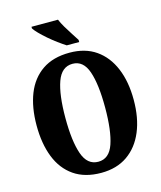

<svg xmlns="http://www.w3.org/2000/svg" viewBox="-135 -1028 953 1135"><g transform="rotate(-15 342.0 -460.5)"><path d="M343 10Q243 10 176.5 -36Q110 -82 77.5 -165Q45 -248 45 -359Q45 -470 77.5 -552Q110 -634 176.5 -679.5Q243 -725 344 -725Q439 -725 504.5 -679.5Q570 -634 604.5 -551.5Q639 -469 639 -358Q639 -247 604.5 -164.5Q570 -82 504 -36Q438 10 343 10ZM343 -58Q410 -58 437 -137Q464 -216 464 -358Q464 -500 437 -578.5Q410 -657 344 -657Q277 -657 249 -578.5Q221 -500 221 -358Q221 -216 248.5 -137Q276 -58 343 -58ZM340 -771Q318 -785 291.5 -804.5Q265 -824 239.5 -846Q214 -868 194.5 -888Q175 -908 167 -921V-931H329Q338 -909 354 -882Q370 -855 387 -829Q404 -803 416 -784V-771Z"/></g></svg>

Font: Noto Serif ExtraCondensed Black
Style: Regular
Weight: 900
Width: 2
Designer: Monotype Design Team
Foundry: Monotype Imaging Inc.
Version: Version 2.015; ttfautohint (v1.8.4.7-5d5b)